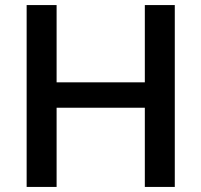

<svg xmlns="http://www.w3.org/2000/svg" viewBox="-20 -733 790 753"><path d="M548 0Q548 -59 548 -113.5Q548 -168 548 -234.5V-474.5Q548 -542.5 548 -598Q548 -653.5 548 -713H665.5Q665.5 -653.5 665.5 -598Q665.5 -542.5 665.5 -474.5V-234.5Q665.5 -168 665.5 -113.5Q665.5 -59 665.5 0ZM84.5 0Q84.5 -59 84.5 -113.5Q84.5 -168 84.5 -234.5V-474.5Q84.5 -542.5 84.5 -598Q84.5 -653.5 84.5 -713H202Q202 -653.5 202 -598Q202 -542.5 202 -474.5V-234.5Q202 -168 202 -113.5Q202 -59 202 0ZM165.5 -310.5V-410H587.5V-310.5Z"/></svg>

Font: Commissioner Thin Medium
Style: Regular
Weight: 500
Version: Version 1.000